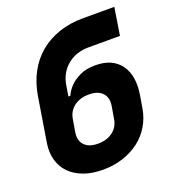

<svg xmlns="http://www.w3.org/2000/svg" viewBox="-134 -836 868 952"><g transform="rotate(-20 300.0 -360.0)"><path d="M181 -210Q175 -168 198.5 -144Q222 -120 269 -120Q316 -120 347.5 -144Q379 -168 385 -210L396 -275Q402 -317 378.5 -341Q355 -365 308 -365Q261 -365 229.5 -341Q198 -317 192 -275ZM69 -445Q80 -511 108.5 -564Q137 -617 181.5 -654Q226 -691 284 -710.5Q342 -730 411 -730H576L553 -585H388Q321 -585 275 -547Q229 -509 219 -445L210 -390H220Q233 -418 255 -440Q275 -459 307 -474.5Q339 -490 388 -490Q477 -490 519.5 -432.5Q562 -375 546 -275L535 -210Q527 -161 502.5 -120Q478 -79 440.5 -50.5Q403 -22 354 -6Q305 10 248 10Q191 10 147.5 -6Q104 -22 75.5 -50.5Q47 -79 35 -120Q23 -161 31 -210Z"/></g></svg>

Font: JetBrains Mono ExtraBold
Style: Italic
Weight: 800
Designer: Philipp Nurullin, Konstantin Bulenkov
Foundry: JetBrains
Version: Version 1.000; ttfautohint (v1.8.3)